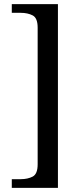

<svg xmlns="http://www.w3.org/2000/svg" viewBox="-20 -780 400 928"><path d="M37 128V86H80Q114 86 138 73.5Q162 61 162 14V-646Q162 -693 138 -705.5Q114 -718 80 -718H37V-760H260V128Z"/></svg>

Font: Noto Serif Grantha
Style: Regular
Weight: 400
Designer: Monotype Design Team
Foundry: Monotype Imaging Inc.
Version: Version 2.004; ttfautohint (v1.8.4.7-5d5b)